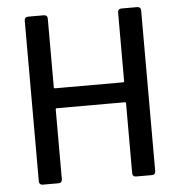

<svg xmlns="http://www.w3.org/2000/svg" viewBox="-51 -748 747 797"><g transform="rotate(-5 322.5 -350.0)"><path d="M484 -700H550Q557 -700 561 -696Q565 -692 565 -685V-15Q565 -8 561 -4Q557 0 550 0H484Q477 0 473 -4Q469 -8 469 -15V-306Q469 -311 464 -311H181Q176 -311 176 -306V-15Q176 -8 172 -4Q168 0 161 0H95Q88 0 84 -4Q80 -8 80 -15V-685Q80 -692 84 -696Q88 -700 95 -700H161Q168 -700 172 -696Q176 -692 176 -685V-399Q176 -394 181 -394H464Q469 -394 469 -399V-685Q469 -692 473 -696Q477 -700 484 -700Z"/></g></svg>

Font: Barlow_Medium_SS
Style: Regular
Weight: 500
Designer: Jeremy Tribby
Foundry: Jeremy Tribby
Version: Version 1.101 August 23, 2024